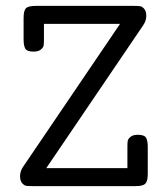

<svg xmlns="http://www.w3.org/2000/svg" viewBox="-20 -631 565 651"><path d="M58 -65 387 -550H129V-497Q129 -484 128 -477Q127 -470 118.5 -463Q110 -456 94 -456Q71 -456 65.5 -466.5Q60 -477 60 -497V-570Q60 -595 68 -603Q76 -611 101 -611H435Q448 -611 455 -610Q462 -609 469 -601Q476 -593 476 -577Q476 -561 466 -546L137 -61H412V-133Q412 -146 413 -153Q414 -160 422.5 -167Q431 -174 447 -174Q470 -174 475.5 -163.5Q481 -153 481 -133V-41Q481 -17 473 -8.5Q465 0 441 0H89Q76 0 69 -1Q62 -2 55 -10Q48 -18 48 -34Q48 -50 58 -65Z"/></svg>

Font: CMU Typewriter Text
Style: Regular
Weight: 500
Monospace: yes
Version: Version 0.7.0